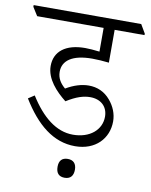

<svg xmlns="http://www.w3.org/2000/svg" viewBox="-117 -687 703 893"><g transform="rotate(10 235.0 -240.0)"><path d="M272 -10C368 -10 427 -73 427 -154C427 -190 413 -224 389 -252C362 -284 327 -299 287 -299C254 -299 217 -288 180 -266C158 -285 142 -307 142 -339C142 -391 186 -425 281 -425C307 -425 332 -423 360 -420V-575H501V-582L477 -623H-31V-615L-6 -575H308V-463C281 -466 260 -468 240 -468C148 -468 96 -427 96 -358C96 -297 145 -245 192 -208C238 -237 272 -247 303 -247C352 -247 386 -218 386 -169C386 -107 333 -61 253 -61C174 -61 106 -116 47 -210L18 -191C88 -77 169 -10 272 -10ZM250 143C277 143 291 127 291 98C291 70 277 54 250 54C223 54 209 69 209 98C209 128 223 143 250 143Z"/></g></svg>

Font: Noto Serif Devanagari SemiCondensed Light
Style: Regular
Weight: 300
Width: 4
Designer: Universal Thirst, Indian Type Foundry and the Monotype Design Team
Foundry: Monotype Imaging Inc.
Version: Version 2.004